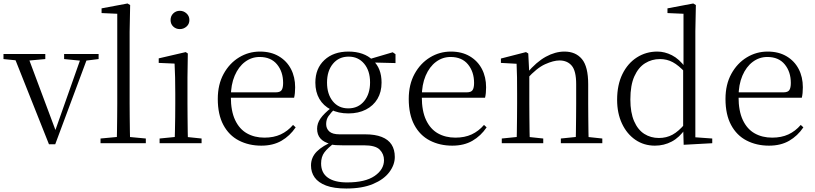

<svg xmlns="http://www.w3.org/2000/svg" viewBox="-28 -822 4675 1102"><path d="M253 6 47 -512H127L298 -55H282L287 -67L444 -512H482L289 6ZM-8 -483V-512H232V-483L122 -473H91ZM340 -483V-512H538V-483L457 -473H441Z M549 0V-27L667 -38H692L809 -27V0ZM642 0Q643 -31 643.5 -70Q644 -109 644.5 -150.5Q645 -192 645 -227V-743L555 -747V-774L704 -802L719 -793L716 -639V-227Q716 -192 716.5 -150.5Q717 -109 717.5 -70Q718 -31 719 0Z M888 0V-27L999 -38H1023L1129 -27V0ZM974 0Q975 -24 976 -65Q977 -106 977.5 -150Q978 -194 978 -227V-285Q978 -335 977 -377.5Q976 -420 974 -457L883 -461V-487L1038 -523L1050 -515L1048 -378V-227Q1048 -194 1048.5 -150Q1049 -106 1049.5 -65Q1050 -24 1051 0ZM1004 -655Q982 -655 966.5 -669.5Q951 -684 951 -707Q951 -730 966.5 -745Q982 -760 1004 -760Q1026 -760 1042.5 -745Q1059 -730 1059 -707Q1059 -684 1042.5 -669.5Q1026 -655 1004 -655Z M1472 14Q1400 14 1343 -15.5Q1286 -45 1254 -105Q1222 -165 1222 -254Q1222 -337 1255.5 -398Q1289 -459 1344 -492.5Q1399 -526 1464 -526Q1527 -526 1572.5 -499Q1618 -472 1642 -426Q1666 -380 1666 -321Q1666 -285 1660 -261H1256V-292H1555Q1580 -292 1588.5 -305Q1597 -318 1597 -346Q1597 -410 1562 -452.5Q1527 -495 1462 -495Q1416 -495 1378.5 -467Q1341 -439 1319 -387.5Q1297 -336 1297 -266Q1297 -185 1321.5 -133Q1346 -81 1389.5 -56.5Q1433 -32 1490 -32Q1543 -32 1583 -50.5Q1623 -69 1654 -105L1669 -91Q1636 -42 1587.5 -14Q1539 14 1472 14Z M1960 260Q1888 260 1843.5 243Q1799 226 1778 196.5Q1757 167 1757 128Q1757 81 1790.5 47.5Q1824 14 1888 -12L1894 -3Q1853 27 1834 52.5Q1815 78 1815 116Q1815 170 1853.5 197.5Q1892 225 1964 225Q2068 225 2122 188Q2176 151 2176 97Q2176 62 2151.5 37Q2127 12 2061 12H1937Q1917 12 1900 11Q1883 10 1868 6V4Q1792 -15 1792 -83Q1792 -114 1811.5 -142Q1831 -170 1874 -204V-213L1898 -202Q1870 -174 1857 -155Q1844 -136 1844 -110Q1844 -84 1862 -67.5Q1880 -51 1921 -51H2068Q2125 -51 2163 -36Q2201 -21 2219.5 8Q2238 37 2238 79Q2238 124 2206.5 166Q2175 208 2113 234Q2051 260 1960 260ZM1972 -171Q1914 -171 1871 -193Q1828 -215 1805 -254.5Q1782 -294 1782 -348Q1782 -429 1834 -477.5Q1886 -526 1972 -526Q2016 -526 2051.5 -513.5Q2087 -501 2111 -477L2113 -475Q2162 -430 2162 -348Q2162 -294 2138.5 -254.5Q2115 -215 2072 -193Q2029 -171 1972 -171ZM1971 -200Q2028 -200 2062 -241.5Q2096 -283 2096 -349Q2096 -416 2062 -456.5Q2028 -497 1973 -497Q1917 -497 1883 -456Q1849 -415 1849 -348Q1849 -282 1882 -241Q1915 -200 1971 -200ZM2081 -464V-481H2087L2226 -522L2242 -511V-460Z M2568 14Q2496 14 2439 -15.5Q2382 -45 2350 -105Q2318 -165 2318 -254Q2318 -337 2351.5 -398Q2385 -459 2440 -492.5Q2495 -526 2560 -526Q2623 -526 2668.5 -499Q2714 -472 2738 -426Q2762 -380 2762 -321Q2762 -285 2756 -261H2352V-292H2651Q2676 -292 2684.5 -305Q2693 -318 2693 -346Q2693 -410 2658 -452.5Q2623 -495 2558 -495Q2512 -495 2474.5 -467Q2437 -439 2415 -387.5Q2393 -336 2393 -266Q2393 -185 2417.5 -133Q2442 -81 2485.5 -56.5Q2529 -32 2586 -32Q2639 -32 2679 -50.5Q2719 -69 2750 -105L2765 -91Q2732 -42 2683.5 -14Q2635 14 2568 14Z M2852 0V-27L2961 -38H2987L3090 -27V0ZM2937 0Q2938 -24 2938.5 -65Q2939 -106 2939.5 -150Q2940 -194 2940 -227V-285Q2940 -337 2939.5 -378Q2939 -419 2937 -456L2847 -461V-486L2991 -523L3004 -515L3010 -398V-396V-227Q3010 -194 3010.5 -150Q3011 -106 3011.5 -65Q3012 -24 3013 0ZM3191 0V-27L3299 -38H3326L3429 -27V0ZM3276 0Q3277 -24 3277.5 -64.5Q3278 -105 3278.5 -149Q3279 -193 3279 -227V-339Q3279 -415 3253.5 -445Q3228 -475 3183 -475Q3149 -475 3101 -453.5Q3053 -432 2997 -370L2987 -402H2996Q3051 -467 3105 -496.5Q3159 -526 3212 -526Q3276 -526 3312 -483Q3348 -440 3348 -338V-227Q3348 -193 3348.5 -149Q3349 -105 3349.5 -64.5Q3350 -24 3351 0Z M3731 14Q3668 14 3619 -19.5Q3570 -53 3542 -112.5Q3514 -172 3514 -249Q3514 -335 3544.5 -397Q3575 -459 3627.5 -492.5Q3680 -526 3745 -526Q3787 -526 3828.5 -505Q3870 -484 3907 -434H3917L3905 -406Q3867 -447 3833.5 -465Q3800 -483 3760 -483Q3713 -483 3674.5 -459Q3636 -435 3613 -384Q3590 -333 3590 -251Q3590 -176 3611.5 -126.5Q3633 -77 3670 -53.5Q3707 -30 3754 -30Q3797 -30 3832 -49Q3867 -68 3904 -112L3915 -83H3906Q3872 -33 3827.5 -9.5Q3783 14 3731 14ZM3896 9 3893 -91V-93V-425L3895 -434V-743L3803 -747V-774L3951 -802L3966 -793L3963 -643V-34L4060 -27V0Z M4386 14Q4314 14 4257 -15.5Q4200 -45 4168 -105Q4136 -165 4136 -254Q4136 -337 4169.5 -398Q4203 -459 4258 -492.5Q4313 -526 4378 -526Q4441 -526 4486.5 -499Q4532 -472 4556 -426Q4580 -380 4580 -321Q4580 -285 4574 -261H4170V-292H4469Q4494 -292 4502.5 -305Q4511 -318 4511 -346Q4511 -410 4476 -452.5Q4441 -495 4376 -495Q4330 -495 4292.5 -467Q4255 -439 4233 -387.5Q4211 -336 4211 -266Q4211 -185 4235.5 -133Q4260 -81 4303.5 -56.5Q4347 -32 4404 -32Q4457 -32 4497 -50.5Q4537 -69 4568 -105L4583 -91Q4550 -42 4501.5 -14Q4453 14 4386 14Z"/></svg>

Font: Noto Serif KR ExtraLight Light
Style: Regular
Weight: 300
Version: Version 2.003-H1;hotconv 1.1.1;makeotfexe 2.6.0